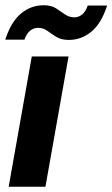

<svg xmlns="http://www.w3.org/2000/svg" viewBox="-31 -711 428 731"><path d="M2 0 90 -496H230L142 0ZM-11 -560Q11 -628 49 -659.5Q87 -691 135 -691Q164 -691 182 -679.5Q200 -668 216 -656.5Q232 -645 252 -645Q269 -645 282.5 -656.5Q296 -668 303 -690H377Q355 -622 317 -590.5Q279 -559 231 -559Q202 -559 183.5 -570.5Q165 -582 149.5 -593.5Q134 -605 114 -605Q97 -605 83.5 -594Q70 -583 62 -560Z"/></svg>

Font: DM Sans 36pt ExtraBold
Style: Italic
Weight: 800
Italic angle: -10°
Designer: Colophon Foundry, Jonny Pinhorn
Foundry: Colophon Foundry
Version: Version 4.004;gftools[0.9.30]